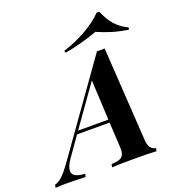

<svg xmlns="http://www.w3.org/2000/svg" viewBox="-255 -1069 1097 1198"><g transform="rotate(-20 293.5 -470.0)"><path d="M582 -20 578 0Q527 -3 433 -3Q331 -3 283 0L287 -20Q321 -22 340 -28.5Q359 -35 367 -52.5Q375 -70 373 -104L364 -268H148L60 -143Q28 -98 28 -69Q28 -45 49.5 -33.5Q71 -22 112 -20L107 0Q23 -3 -23 -3Q-60 -3 -92 0L-88 -20Q-62 -27 -37.5 -50Q-13 -73 25 -126L442 -713Q451 -712 468 -712Q486 -712 493 -713L533 -84Q536 -51 550 -36Q564 -21 582 -20ZM363 -288 350 -553 162 -288ZM256 -771 251 -785Q334 -811 406 -852.5Q478 -894 522 -940H540Q563 -884 594.5 -847.5Q626 -811 679 -785L675 -771Q610 -782 566.5 -795.5Q523 -809 474 -830Q370 -792 256 -771Z"/></g></svg>

Font: Playfair Display SC
Style: Bold Italic
Weight: 700
Italic angle: -14°
Designer: Claus Eggers Sørensen
Foundry: Claus Eggers Sørensen
Version: Version 1.200; ttfautohint (v1.6)